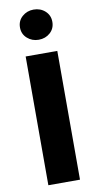

<svg xmlns="http://www.w3.org/2000/svg" viewBox="-102 -984 525 1028"><g transform="rotate(-10 160.0 -470.0)"><path d="M74 -700V0H246V-700ZM71 -858Q71 -822 97 -799Q123 -776 159 -776Q196 -776 221.5 -799Q247 -822 247 -858Q247 -894 221.5 -917Q196 -940 159 -940Q123 -940 97 -917Q71 -894 71 -858Z"/></g></svg>

Font: Glinicke Jost Bold
Style: Bold
Weight: 700
Version: Version 3.710